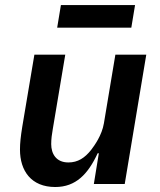

<svg xmlns="http://www.w3.org/2000/svg" viewBox="-20 -734 640 766"><path d="M354.4 0H477.6L563.6 -516H440.3L394.5 -241.8C386.4 -193.9 356.9 -153.4 343.4 -135.7C318.2 -104 290.8 -85.9 252.8 -85.9C203.5 -85.9 184.3 -121.1 184.3 -159.1C184.3 -179.7 187.1 -199.6 190.7 -219.8L240.4 -516H117.2L68.9 -228.7C62.5 -188.9 59.7 -163 59.7 -137.1C59.7 -52.6 104.4 12.1 200.3 12.1C282.7 12.1 331 -39.4 369.7 -122.5H374.3ZM208.1 -623.6H503.9L518.8 -713.8H223Z"/></svg>

Font: Margiela Mono Italic SmBold It
Style: Regular
Weight: 600
Designer: Mike Abbink, Paul van der Laan, Pieter van Rosmalen
Foundry: Bold Monday
Version: Version 2.003 2021